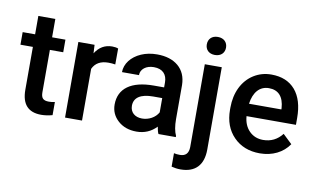

<svg xmlns="http://www.w3.org/2000/svg" viewBox="-90 -918 2178 1321"><g transform="rotate(10 999.0 -258.0)"><path d="M90.8 -656.7V-528.3H3.9V-440.4H90.8V-141.1C90.8 -40.5 136.2 9.8 227.5 9.8C252.4 9.8 278.8 5.9 305.7 -1.5V-93.3C291.5 -89.8 277.8 -88.4 264.2 -88.4C223.1 -88.4 209.5 -105 209.5 -145.5V-440.4H302.7V-528.3H209.5V-656.7Z M670.4 -531.2C659.2 -535.6 645.5 -538.1 628.4 -538.1C577.6 -538.1 538.1 -515.1 509.3 -469.2L506.3 -528.3H393.1V0H511.7V-361.3C530.8 -402.8 567.4 -423.8 621.6 -423.8C638.2 -423.8 654.3 -422.4 669.9 -419.9Z M1167 0V-8.3C1153.8 -36.6 1147 -74.7 1147 -122.1V-360.4C1146 -416.5 1127 -460.4 1090.3 -491.7C1053.7 -522.5 1004.4 -538.1 942.4 -538.1C901.9 -538.1 864.7 -530.8 832 -516.6C765.6 -487.8 724.6 -434.1 724.6 -376H843.3C843.3 -397 852.1 -414.1 869.1 -427.7C886.2 -440.9 908.7 -447.8 935.5 -447.8C998 -447.8 1028.3 -412.1 1028.3 -357.4V-322.8H955.6C799.8 -322.8 713.4 -260.7 713.4 -147.9C713.4 -103.5 730 -65.9 763.7 -35.6C797.4 -5.4 840.3 9.8 893.6 9.8C948.2 9.8 994.6 -9.8 1032.2 -49.3C1036.1 -26.4 1040.5 -10.3 1045.9 0ZM915.5 -85.4C864.7 -85.4 832 -114.7 832 -160.2C832 -216.3 876.5 -248 964.4 -248H1028.3V-148.4C1007.3 -109.9 962.4 -85.4 915.5 -85.4Z M1276.4 -528.3V51.3C1275.4 94.2 1255.4 115.7 1215.8 115.7C1200.2 115.7 1186 114.3 1173.8 111.3V205.1C1193.8 210.4 1214.8 213.4 1236.8 213.4C1340.3 213.4 1395 154.8 1395 46.9V-528.3ZM1266.1 -665.5C1266.1 -629.9 1290 -603 1333 -603C1376 -603 1400.4 -629.9 1400.4 -665.5C1400.4 -702.1 1376 -729 1333 -729C1290 -729 1266.1 -702.1 1266.1 -665.5Z M1754.4 9.8C1842.3 9.8 1915.5 -26.9 1958 -89.8L1894 -150.9C1859.9 -106.9 1815.4 -85 1761.2 -85C1722.7 -85 1690.4 -97.7 1665 -123C1639.2 -148.4 1624.5 -183.1 1621.1 -226.6H1966.3V-274.4C1966.3 -358.4 1946.8 -423.3 1907.7 -469.2C1868.2 -515.1 1812.5 -538.1 1740.7 -538.1C1695.3 -538.1 1654.3 -526.4 1617.7 -503.4C1543.9 -457 1501.5 -370.6 1501.5 -265.1V-250.5C1501.5 -171.9 1524.9 -108.9 1571.8 -61.5C1618.2 -14.2 1679.2 9.8 1754.4 9.8ZM1740.2 -442.9C1806.2 -442.9 1843.8 -401.9 1849.1 -322.3V-313.5H1623C1634.3 -395 1675.3 -442.9 1740.2 -442.9Z"/></g></svg>

Font: Shabnam Medium
Style: Regular
Weight: 500
Foundry: DejaVu fonts team - Redesigned by Saber Rastikerdar - Based on Vazir font
Version: Version 5.0.1